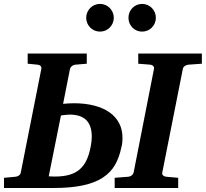

<svg xmlns="http://www.w3.org/2000/svg" viewBox="-37 -938 1027 958"><path d="M420.9 -255.9Q420.9 -285.6 413.3 -306.6Q405.8 -327.6 391.4 -340.8Q377 -354 356.4 -360.1Q335.9 -366.2 310.1 -366.2Q302.2 -366.2 289.6 -364.7Q276.9 -363.3 267.1 -361.8L206.1 -58.1Q211.9 -58.1 219.7 -57.6Q227.5 -57.1 235.8 -57.1Q278.8 -57.1 309.3 -65.9Q339.8 -74.7 360.8 -93Q381.8 -111.3 394.8 -138.9Q407.7 -166.5 415 -204.1Q420.9 -232.4 420.9 -255.9ZM901.9 -615.2Q893.1 -614.3 884.8 -608.4Q876.5 -602.5 875 -592.8L772.9 -78.1Q770.5 -68.4 776.6 -62.7Q782.7 -57.1 792 -56.2L852.1 -50.8V0H535.2V-50.8L604 -56.2Q612.3 -57.1 619.9 -62.7Q627.4 -68.4 629.9 -78.1L731 -592.8Q733.4 -602.5 727.8 -608.4Q722.2 -614.3 713.9 -615.2L652.8 -620.1V-670.9H970.2V-620.1ZM574.2 -250Q574.2 -238.8 573.2 -227.5Q572.3 -216.3 568.8 -204.1Q558.6 -152.8 536.6 -114.7Q514.6 -76.7 474.9 -51Q435.1 -25.4 375.2 -12.7Q315.4 0 230 0H-17.1V-50.8L41 -56.2Q50.3 -57.1 57.9 -62.7Q65.4 -68.4 66.9 -78.1L168.9 -592.8Q171.4 -602.5 165.8 -608.4Q160.2 -614.3 150.9 -615.2L101.1 -620.1V-670.9H396V-620.1L337.9 -615.2Q329.6 -614.3 322 -608.4Q314.5 -602.5 312 -592.8L277.8 -419.9Q290 -420.9 304.4 -421.9Q318.8 -422.9 330.1 -422.9Q387.7 -422.9 433.1 -411.1Q478.5 -399.4 509.8 -377.2Q541 -355 557.6 -323Q574.2 -291 574.2 -250ZM530.8 -849.1Q530.8 -835 525.4 -822.5Q520 -810.1 510.7 -800.5Q501.5 -791 488.8 -785.6Q476.1 -780.3 461.9 -780.3Q447.8 -780.3 435.1 -785.6Q422.4 -791 413.1 -800.5Q403.8 -810.1 398.4 -822.5Q393.1 -835 393.1 -849.1Q393.1 -863.3 398.4 -876Q403.8 -888.7 413.1 -898.2Q422.4 -907.7 435.1 -913.1Q447.8 -918.5 461.9 -918.5Q476.1 -918.5 488.8 -913.1Q501.5 -907.7 510.7 -898.2Q520 -888.7 525.4 -876Q530.8 -863.3 530.8 -849.1ZM740.7 -849.1Q740.7 -835 735.4 -822.5Q730 -810.1 720.7 -800.5Q711.4 -791 698.7 -785.6Q686 -780.3 671.9 -780.3Q657.7 -780.3 645.3 -785.6Q632.8 -791 623.5 -800.5Q614.3 -810.1 609.1 -822.5Q604 -835 604 -849.1Q604 -863.3 609.1 -876Q614.3 -888.7 623.5 -898.2Q632.8 -907.7 645.3 -913.1Q657.7 -918.5 671.9 -918.5Q686 -918.5 698.7 -913.1Q711.4 -907.7 720.7 -898.2Q730 -888.7 735.4 -876Q740.7 -863.3 740.7 -849.1Z"/></svg>

Font: Charis SIL
Style: Bold Italic
Weight: 700
Italic angle: -11°
Foundry: SIL International
Version: Version 4.112